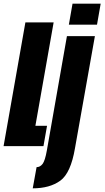

<svg xmlns="http://www.w3.org/2000/svg" viewBox="-62 -797 570 1047"><path d="M-42.5 0H175L194.5 -111H131L230.5 -675H76.5ZM116.5 230Q209 230 266.5 188.5Q324 147 347 10.5L455.5 -600H303L193.5 23.5Q183.5 80 170 97.2Q156.5 114.5 137.5 114.5ZM333.5 -777 313.5 -662.5H467L487 -777Z"/></svg>

Font: Anybody UltraCondensed ExtraBold
Style: Italic
Weight: 800
Width: 1
Italic angle: -10°
Version: Version 1.113;gftools[0.9.25]